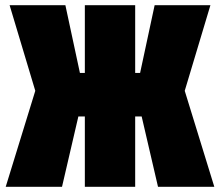

<svg xmlns="http://www.w3.org/2000/svg" viewBox="-20 -720 848 740"><path d="M501 0H307V-271H282L219 0H2L116 -370L17 -700H232L288 -439H307V-700H501V-439H520L576 -700H791L692 -370L806 0H589L526 -271H501Z"/></svg>

Font: Tektur Condensed ExtraBold
Style: Regular
Weight: 800
Width: 3
Designer: Adam Jagosz
Foundry: Adam Jagosz
Version: Version 1.005;gftools[0.9.30]